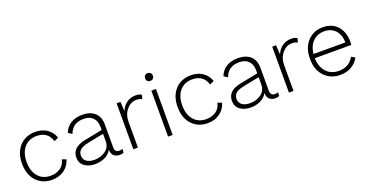

<svg xmlns="http://www.w3.org/2000/svg" viewBox="-33 -1317 3755 1963"><g transform="rotate(-20 1845.0 -335.5)"><path d="M291 -510Q366 -510 418 -474.5Q470 -439 493 -375L446 -353Q413 -466 290 -466Q206 -466 155.5 -408Q105 -350 105 -250Q105 -150 155 -92Q205 -34 289 -34Q353 -34 397.5 -65.5Q442 -97 452 -153L498 -137Q478 -69 422.5 -29.5Q367 10 290 10Q186 10 120.5 -60Q55 -130 55 -250Q55 -370 120.5 -440Q186 -510 291 -510Z M1036 -35Q1058 -35 1072 -42L1069 -2Q1054 7 1025 7Q988 7 963.5 -14Q939 -35 938 -82Q915 -37 865.5 -13.5Q816 10 761 10Q688 10 643 -24Q598 -58 598 -119Q598 -228 741 -257L938 -296V-329Q938 -393 902.5 -429.5Q867 -466 803 -466Q681 -466 644 -360L603 -386Q625 -446 677 -478Q729 -510 804 -510Q889 -510 938.5 -465.5Q988 -421 988 -338V-88Q988 -35 1036 -35ZM768 -34Q834 -34 886 -70.5Q938 -107 938 -176V-254L766 -220Q706 -208 677.5 -185Q649 -162 649 -123Q649 -81 680 -57.5Q711 -34 768 -34Z M1175 0V-500H1217L1223 -396Q1242 -448 1284.5 -479Q1327 -510 1385 -510Q1425 -510 1448 -493L1436 -449Q1413 -464 1373 -464Q1314 -464 1269.5 -411.5Q1225 -359 1225 -280V0Z M1608.5 -608.5Q1597 -597 1578 -597Q1559 -597 1547.5 -608.5Q1536 -620 1536 -639Q1536 -658 1547.5 -669.5Q1559 -681 1578 -681Q1597 -681 1608.5 -669.5Q1620 -658 1620 -639Q1620 -620 1608.5 -608.5ZM1603 -500V0H1553V-500Z M1984 -510Q2059 -510 2111 -474.5Q2163 -439 2186 -375L2139 -353Q2106 -466 1983 -466Q1899 -466 1848.5 -408Q1798 -350 1798 -250Q1798 -150 1848 -92Q1898 -34 1982 -34Q2046 -34 2090.5 -65.5Q2135 -97 2145 -153L2191 -137Q2171 -69 2115.5 -29.5Q2060 10 1983 10Q1879 10 1813.5 -60Q1748 -130 1748 -250Q1748 -370 1813.5 -440Q1879 -510 1984 -510Z M2729 -35Q2751 -35 2765 -42L2762 -2Q2747 7 2718 7Q2681 7 2656.5 -14Q2632 -35 2631 -82Q2608 -37 2558.5 -13.5Q2509 10 2454 10Q2381 10 2336 -24Q2291 -58 2291 -119Q2291 -228 2434 -257L2631 -296V-329Q2631 -393 2595.5 -429.5Q2560 -466 2496 -466Q2374 -466 2337 -360L2296 -386Q2318 -446 2370 -478Q2422 -510 2497 -510Q2582 -510 2631.5 -465.5Q2681 -421 2681 -338V-88Q2681 -35 2729 -35ZM2461 -34Q2527 -34 2579 -70.5Q2631 -107 2631 -176V-254L2459 -220Q2399 -208 2370.5 -185Q2342 -162 2342 -123Q2342 -81 2373 -57.5Q2404 -34 2461 -34Z M2868 0V-500H2910L2916 -396Q2935 -448 2977.5 -479Q3020 -510 3078 -510Q3118 -510 3141 -493L3129 -449Q3106 -464 3066 -464Q3007 -464 2962.5 -411.5Q2918 -359 2918 -280V0Z M3636 -273Q3636 -258 3634 -240H3237Q3240 -144 3291 -89Q3342 -34 3425 -34Q3541 -34 3589 -128L3629 -105Q3601 -51 3548 -20.5Q3495 10 3426 10Q3321 10 3254.5 -60Q3188 -130 3188 -250Q3188 -369 3253 -439.5Q3318 -510 3420 -510Q3521 -510 3578.5 -445Q3636 -380 3636 -273ZM3419 -466Q3345 -466 3296.5 -418Q3248 -370 3239 -285H3586Q3584 -369 3539.5 -417.5Q3495 -466 3419 -466Z"/></g></svg>

Font: Elaine Sans Light
Style: Regular
Weight: 300
Designer: Wei Huang
Foundry: Wei Huang
Version: Version 2.001;December 24, 2019;FontCreator 12.0.0.2547 64-b